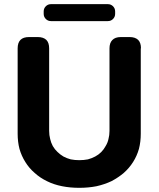

<svg xmlns="http://www.w3.org/2000/svg" viewBox="-20 -899 769 929"><path d="M537.1 -843.8V-832Q537.1 -817.4 526.9 -807.1Q516.6 -796.9 502 -796.9H226.6Q211.9 -796.9 201.7 -807.1Q191.4 -817.4 191.4 -832V-843.8Q191.4 -858.4 201.7 -868.7Q211.9 -878.9 226.6 -878.9H502Q516.6 -878.9 526.9 -868.7Q537.1 -858.4 537.1 -843.8ZM661.1 -252Q661.1 -212.9 652.3 -178.7Q642.6 -144.5 624 -115.2Q605.5 -85.9 579.1 -62.5Q552.7 -40 519.5 -22.5Q486.3 -6.8 447.3 2Q408.2 9.8 363.3 9.8Q319.3 9.8 280.3 2Q240.2 -5.9 207 -22.5Q172.9 -39.1 147.5 -62.5Q121.1 -85 102.5 -115.2Q84 -144.5 74.2 -178.7Q65.4 -212.9 65.4 -252Q65.4 -389.6 65.4 -665Q65.4 -692.4 79.1 -706.1Q92.8 -719.7 120.1 -719.7Q133.8 -719.7 163.1 -719.7Q189.5 -719.7 204.1 -706.1Q217.8 -692.4 217.8 -665Q217.8 -532.2 217.8 -265.6Q217.8 -245.1 222.7 -226.6Q226.6 -209 235.4 -192.4Q245.1 -175.8 257.8 -164.1Q270.5 -151.4 287.1 -141.6Q303.7 -132.8 322.3 -127.9Q341.8 -124 363.3 -124Q385.7 -124 405.3 -127.9Q423.8 -132.8 440.4 -141.6Q457 -150.4 469.7 -163.1Q482.4 -175.8 491.2 -192.4Q501 -208 504.9 -226.6Q509.8 -245.1 509.8 -265.6Q509.8 -398.4 509.8 -665Q509.8 -691.4 523.4 -705.1Q537.1 -719.7 564.5 -719.7Q578.1 -719.7 607.4 -719.7Q633.8 -719.7 648.4 -706.1Q662.1 -692.4 662.1 -665Q662.1 -665 661.1 -665Q661.1 -561.5 661.1 -459Q661.1 -355.5 661.1 -252Z"/></svg>

Font: DeepSea
Style: Bold
Weight: 700
Designer: Stem
Version: Version 3.019;git-0a5106e0b